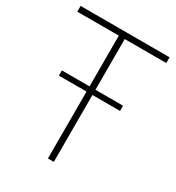

<svg xmlns="http://www.w3.org/2000/svg" viewBox="-177 -848 878 957"><g transform="rotate(30 261.5 -370.0)"><path d="M244.5 0V-385H85.5V-415H244.5V-707H5.5V-740H517.5V-707H278.5V-415H437.5V-385H278.5V0Z"/></g></svg>

Font: Encode Sans SmCnd Th
Style: Regular
Weight: 100
Width: 4
Designer: Multiple Designers
Foundry: Impallari Type
Version: Version 3.002; ttfautohint (v1.8.3) -l 8 -r 50 -G 200 -x 14 